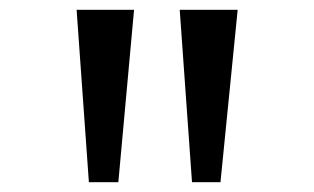

<svg xmlns="http://www.w3.org/2000/svg" viewBox="-20 -835 640 391"><path d="M136 -815H253L221 -464H161ZM346 -815H464L429 -464H371Z"/></svg>

Font: JuliaMono Light
Style: Regular
Weight: 300
Monospace: yes
Designer: cormullion
Foundry: corm
Version: Version 0.054; ttfautohint (v1.8.4)